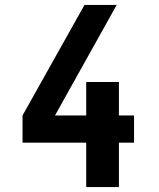

<svg xmlns="http://www.w3.org/2000/svg" viewBox="-20 -755 640 775"><path d="M328 0V-179H71V-289L321 -735H451L202 -289H328V-424H460V-289H521V-179H460V0Z"/></svg>

Font: Iosevka Extrabold Extended
Style: Regular
Weight: 800
Width: 7
Monospace: yes
Designer: Belleve Invis
Foundry: Belleve Invis
Version: Version 32.5.0; ttfautohint (v1.8.4)